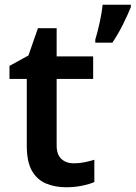

<svg xmlns="http://www.w3.org/2000/svg" viewBox="-20 -780 572 810"><path d="M291 -91Q314 -91 336.5 -95.5Q359 -100 378 -106V-12Q358 -3 326 3.5Q294 10 259 10Q213 10 175 -5.5Q137 -21 115 -59Q93 -97 93 -165V-447H20V-502L100 -546L140 -661H219V-542H373V-447H219V-166Q219 -128 239 -109.5Q259 -91 291 -91ZM532 -750Q520 -720 499.5 -678.5Q479 -637 454 -600H382V-613Q391 -642 400.5 -685Q410 -728 413 -760H532Z"/></svg>

Font: Noto Sans Malayalam SemiBold
Style: Regular
Weight: 600
Designer: Jelle Bosma - Monotype Design Team
Foundry: Monotype Imaging Inc.
Version: Version 2.104; ttfautohint (v1.8.4.7-5d5b)